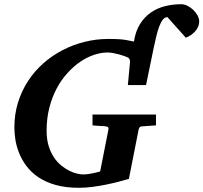

<svg xmlns="http://www.w3.org/2000/svg" viewBox="-20 -871 961 907"><path d="M920.9 -770Q920.9 -755.9 915.3 -743.7Q909.7 -731.4 900.4 -721.4Q891.1 -711.4 879.9 -704.1Q868.7 -696.8 857.9 -692.9L771 -790Q758.3 -790 748.8 -777.6Q739.3 -765.1 731.7 -744.6Q724.1 -724.1 718 -698Q711.9 -671.9 706.1 -645L669.9 -469.2H584L594.2 -578.1Q595.2 -584 591.8 -591.3Q588.4 -598.6 580.1 -601.1Q575.7 -603 565.2 -606.9Q554.7 -610.8 541.5 -614.3Q528.3 -617.7 513.9 -620.4Q499.5 -623 487.8 -623Q457 -623 423.8 -611.8Q390.6 -600.6 358.6 -578.9Q326.7 -557.1 297.9 -525.1Q269 -493.2 247.3 -452.1Q225.6 -411.1 212.9 -361.3Q200.2 -311.5 200.2 -253.9Q200.2 -212.9 209.7 -181.9Q219.2 -150.9 234.6 -127.9Q250 -105 269.3 -89.4Q288.6 -73.7 307.9 -64.2Q327.1 -54.7 344.2 -50.8Q361.3 -46.9 373 -46.9Q382.8 -46.9 394 -48.3Q405.3 -49.8 416 -52Q426.8 -54.2 436.5 -56.6Q446.3 -59.1 453.1 -61L492.2 -258.8Q493.7 -268.1 489.3 -271Q484.9 -273.9 473.1 -274.9Q464.4 -274.9 455.1 -275.9Q446.8 -276.4 436.8 -277.1Q426.8 -277.8 417 -278.8V-330.1H716.8V-278.8L648.9 -273.9Q642.1 -272.9 639.4 -269.3Q636.7 -265.6 634.8 -258.8L588.9 -25.9Q567.9 -20 540.5 -12.7Q513.2 -5.4 481.9 1Q450.7 7.3 417.7 11.7Q384.8 16.1 353 16.1Q289.1 16.1 241.7 2.4Q194.3 -11.2 160.6 -34.2Q127 -57.1 105 -86.7Q83 -116.2 70.3 -147.9Q57.6 -179.7 52.7 -211.2Q47.9 -242.7 47.9 -269Q47.9 -331.1 64.9 -386.2Q82 -441.4 112.3 -488Q142.6 -534.7 184.3 -571.5Q226.1 -608.4 275.4 -634Q324.7 -659.7 379.6 -673.3Q434.6 -687 491.2 -687Q505.9 -687 518.8 -686.8Q531.7 -686.5 545.9 -685.5Q560.1 -684.6 576.2 -681.9Q592.3 -679.2 612.8 -674.8Q620.1 -723.1 641.1 -756.8Q662.1 -790.5 692.1 -811.5Q722.2 -832.5 759.3 -841.8Q796.4 -851.1 835.9 -851.1Q850.6 -851.1 865.7 -843.5Q880.9 -835.9 893.1 -824.2Q905.3 -812.5 913.1 -798.1Q920.9 -783.7 920.9 -770Z"/></svg>

Font: Charis SIL Afr
Style: Bold Italic
Weight: 700
Italic angle: -11°
Foundry: SIL International
Version: Version 5.000